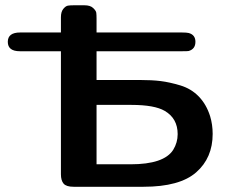

<svg xmlns="http://www.w3.org/2000/svg" viewBox="-20 -714 895 734"><path d="M57.1 -589.8H212.9V-647.9Q212.9 -668.9 221.9 -679.9Q231 -690.9 239.5 -692.4Q248 -693.8 261.2 -693.8H303.2Q325.2 -693.8 336.2 -683.3Q347.2 -672.9 348.1 -665Q349.1 -657.2 349.1 -642.1V-589.8H675.8Q692.9 -589.8 701.2 -587.9Q727.1 -581.1 727.1 -554.2Q727.1 -526.4 701.2 -519Q697.3 -518.1 675.8 -518.1H349.1V-408.2H515.1Q560.1 -408.2 594 -404.1Q627.9 -399.9 669.4 -387.5Q710.9 -375 740 -345Q769 -314.9 783.2 -270Q793 -237.8 793 -202.1Q793 -110.4 730 -55.2Q667 0 528.8 0H261.2Q233.4 0 223.1 -12Q212.9 -23.9 212.9 -47.9V-518.1H56.2Q9.8 -518.1 9.8 -554Q9.8 -589.8 57.1 -589.8ZM349.1 -85.9H479Q606.9 -85.9 642.1 -141.1Q659.2 -168.9 659.2 -201.2Q659.2 -261.2 609.9 -290Q570.8 -313 481.9 -313H349.1Z"/></svg>

Font: CMU Sans Serif
Style: Bold
Weight: 700
Version: Version 0.7.0